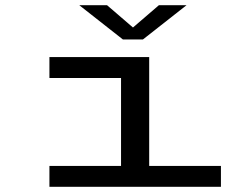

<svg xmlns="http://www.w3.org/2000/svg" viewBox="-20 -720 940 740"><path d="M170.5 0V-80.5H446.5V-419.5H170.5V-500H555V-80.5H831.5V0ZM285.5 -700H392.5L492.5 -614L592.5 -700H699L531 -568H453.5Z"/></svg>

Font: Trispace Expanded
Style: Regular
Weight: 400
Width: 7
Designer: Tyler Finck
Foundry: Etcetera Type Company
Version: Version 1.210; ttfautohint (v1.8.3)